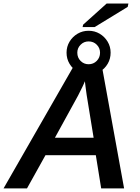

<svg xmlns="http://www.w3.org/2000/svg" viewBox="-50 -1044 774 1064"><path d="M202.1 -184.1 99.6 0H-30.3L364.3 -688H512.7L637.7 0H510.7L481 -184.1ZM420.4 -593.8Q416 -581.5 406.2 -561.5Q396.5 -541.5 382.3 -513.7L254.4 -280.8H468.8L430.2 -518.1Q426.3 -546.4 423.8 -565.4Q421.4 -584.5 420.4 -593.8ZM563 -752Q563 -718.3 546.9 -690.7Q530.8 -663.1 503.2 -646.5Q475.6 -629.9 440.9 -629.9Q407.2 -629.9 379.4 -646.5Q351.6 -663.1 335.2 -690.7Q318.8 -718.3 318.8 -752Q318.8 -785.6 335.4 -813.2Q352.1 -840.8 379.9 -857.2Q407.7 -873.5 440.9 -873.5Q474.6 -873.5 502.2 -857.2Q529.8 -840.8 546.4 -813.2Q563 -785.6 563 -752ZM504.4 -752Q504.4 -777.8 486.3 -796.1Q468.3 -814.5 440.9 -814.5Q415 -814.5 396.7 -796.1Q378.4 -777.8 378.4 -752Q378.4 -724.6 396.7 -706.3Q415 -688 440.9 -688Q467.8 -688 486.1 -706.5Q504.4 -725.1 504.4 -752ZM657.7 -1005.9 474.6 -894H407.7L410.6 -907.2L541 -1024.4H661.6Z"/></svg>

Font: Arimo SemiBold
Style: Italic
Weight: 600
Italic angle: -12°
Version: Version 1.33